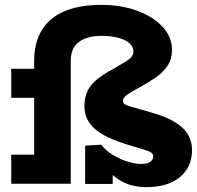

<svg xmlns="http://www.w3.org/2000/svg" viewBox="-20 -753 807 787"><path d="M580 14Q550 14 523.5 7.5Q497 1 473 -13Q449 -27 427.5 -50Q406 -73 388 -105L442 -108V1H329V-156L395 -160Q413 -136 442.5 -118Q472 -100 503.5 -90.5Q535 -81 557 -81Q575 -81 586 -85Q597 -89 602.5 -96Q608 -103 608 -112Q608 -122 600 -127.5Q592 -133 569.5 -140Q547 -147 503 -160Q458 -174 424.5 -189.5Q391 -205 369.5 -224Q348 -243 337 -266Q326 -289 326 -318Q326 -355 339.5 -381.5Q353 -408 378.5 -428.5Q404 -449 440 -468Q468 -485 487.5 -496Q507 -507 517 -517.5Q527 -528 527 -542Q527 -562 510 -576.5Q493 -591 463.5 -598.5Q434 -606 395 -606Q364 -606 340.5 -599Q317 -592 301 -579Q285 -566 277.5 -547Q270 -528 270 -504V0H120V-502Q120 -579 152 -630.5Q184 -682 245.5 -707.5Q307 -733 394 -733Q478 -733 543.5 -708.5Q609 -684 647 -642.5Q685 -601 685 -549Q685 -511 667.5 -484.5Q650 -458 621 -437.5Q592 -417 556 -397Q526 -381 510.5 -371Q495 -361 489.5 -354Q484 -347 484 -339Q484 -330 492.5 -325Q501 -320 525 -313.5Q549 -307 596 -293Q637 -282 668.5 -267.5Q700 -253 722 -234.5Q744 -216 755.5 -192Q767 -168 767 -138Q767 -92 745 -58Q723 -24 681.5 -5Q640 14 580 14ZM26 0V-119H237V0ZM26 -352V-471H237V-352Z"/></svg>

Font: BioRhyme ExtraBold
Style: Regular
Weight: 800
Designer: Aoife Mooney
Foundry: Aoife Mooney Type
Version: Version 1.600;gftools[0.9.33]